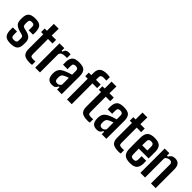

<svg xmlns="http://www.w3.org/2000/svg" viewBox="244 -2075 3349 3349"><g transform="rotate(45 1918.5 -400.5)"><path d="M213 9Q124 9 87 -27Q50 -63 46 -145Q46 -168 46 -188Q46 -208 47 -221H150Q149 -189 149 -168.5Q149 -148 150 -133Q151 -102 166 -90Q181 -78 213 -78Q249 -78 265.5 -90.5Q282 -103 282 -134Q283 -160 282 -183Q282 -208 273 -222Q264 -236 240 -243L175 -260Q109 -279 77 -312Q45 -345 44 -411Q43 -434 44 -453Q45 -536 84 -572.5Q123 -609 219 -609Q307 -609 344.5 -573.5Q382 -538 385 -457Q386 -449 386 -433.5Q386 -418 385.5 -403Q385 -388 384 -380H278Q279 -401 279 -428Q279 -455 278 -470Q277 -498 264.5 -510Q252 -522 219 -522Q185 -522 172 -510.5Q159 -499 158 -469Q157 -464 156.5 -453Q156 -442 157 -422Q157 -393 165.5 -376.5Q174 -360 202 -353L261 -339Q326 -323 358.5 -289Q391 -255 391 -188Q391 -176 390.5 -165.5Q390 -155 390 -142Q389 -62 349 -26.5Q309 9 213 9Z M693 9Q592 9 549.5 -26.5Q507 -62 507 -147V-512H453V-600H509V-770H629L626 -600H734V-512H623L624 -134Q624 -100 639 -88.5Q654 -77 693 -77Q708 -77 719.5 -78Q731 -79 746 -79V4Q724 9 693 9Z M819 0V-600H937V-533H959Q967 -572 989.5 -587.5Q1012 -603 1050 -603Q1061 -603 1072 -602Q1083 -601 1092 -601V-512H1051Q1002 -512 974 -497.5Q946 -483 937 -447V0Z M1240 7Q1177 7 1146 -23.5Q1115 -54 1109 -124Q1109 -135 1108.5 -148Q1108 -161 1109 -171Q1113 -228 1143.5 -264.5Q1174 -301 1250 -331Q1277 -342 1303.5 -351Q1330 -360 1361 -368V-465Q1361 -522 1298 -522Q1269 -522 1253.5 -510.5Q1238 -499 1237 -471Q1236 -461 1236 -441.5Q1236 -422 1236 -404Q1236 -386 1237 -380H1126Q1125 -394 1125 -415.5Q1125 -437 1125 -457Q1129 -536 1167 -572.5Q1205 -609 1302 -609Q1400 -609 1437 -569Q1474 -529 1474 -440L1473 0H1359V-60H1342Q1326 -26 1304 -9.5Q1282 7 1240 7ZM1284 -76Q1337 -76 1360 -124V-289Q1340 -283 1319.5 -276Q1299 -269 1277 -257Q1245 -242 1235 -219.5Q1225 -197 1224 -170Q1224 -148 1225 -132Q1229 -76 1284 -76Z M1604 0 1603 -512H1541V-600H1603V-656Q1603 -738 1646.5 -774Q1690 -810 1783 -810Q1799 -810 1819.5 -808Q1840 -806 1857 -803V-719Q1840 -719 1821.5 -719.5Q1803 -720 1784 -720Q1752 -720 1735.5 -707Q1719 -694 1719 -664V-600H1835V-512H1719L1720 0Z M2117 9Q2016 9 1973.5 -26.5Q1931 -62 1931 -147V-512H1877V-600H1933V-770H2053L2050 -600H2158V-512H2047L2048 -134Q2048 -100 2063 -88.5Q2078 -77 2117 -77Q2132 -77 2143.5 -78Q2155 -79 2170 -79V4Q2148 9 2117 9Z M2341 7Q2278 7 2247 -23.5Q2216 -54 2210 -124Q2210 -135 2209.5 -148Q2209 -161 2210 -171Q2214 -228 2244.5 -264.5Q2275 -301 2351 -331Q2378 -342 2404.5 -351Q2431 -360 2462 -368V-465Q2462 -522 2399 -522Q2370 -522 2354.5 -510.5Q2339 -499 2338 -471Q2337 -461 2337 -441.5Q2337 -422 2337 -404Q2337 -386 2338 -380H2227Q2226 -394 2226 -415.5Q2226 -437 2226 -457Q2230 -536 2268 -572.5Q2306 -609 2403 -609Q2501 -609 2538 -569Q2575 -529 2575 -440L2574 0H2460V-60H2443Q2427 -26 2405 -9.5Q2383 7 2341 7ZM2385 -76Q2438 -76 2461 -124V-289Q2441 -283 2420.5 -276Q2400 -269 2378 -257Q2346 -242 2336 -219.5Q2326 -197 2325 -170Q2325 -148 2326 -132Q2330 -76 2385 -76Z M2880 9Q2779 9 2736.5 -26.5Q2694 -62 2694 -147V-512H2640V-600H2696V-770H2816L2813 -600H2921V-512H2810L2811 -134Q2811 -100 2826 -88.5Q2841 -77 2880 -77Q2895 -77 2906.5 -78Q2918 -79 2933 -79V4Q2911 9 2880 9Z M3223 -221H3337Q3337 -210 3337.5 -186Q3338 -162 3338 -146Q3333 -63 3293 -27Q3253 9 3163 9Q3068 9 3027 -27.5Q2986 -64 2981 -146Q2980 -175 2979.5 -216Q2979 -257 2979 -301Q2979 -345 2979.5 -385Q2980 -425 2981 -453Q2986 -537 3028.5 -573Q3071 -609 3161 -609Q3252 -609 3293 -573Q3334 -537 3338 -457Q3338 -446 3338.5 -416Q3339 -386 3338.5 -349Q3338 -312 3337 -279H3095Q3095 -244 3096 -208Q3097 -172 3098 -133Q3099 -103 3114 -90.5Q3129 -78 3162 -78Q3195 -78 3208 -90.5Q3221 -103 3223 -134Q3224 -149 3224 -171Q3224 -193 3223 -221ZM3161 -522Q3127 -522 3113 -509Q3099 -496 3098 -469Q3097 -442 3096.5 -415.5Q3096 -389 3096 -362H3224Q3224 -396 3224 -427.5Q3224 -459 3223 -469Q3221 -498 3206.5 -510Q3192 -522 3161 -522Z M3414 0V-600H3529V-540H3552Q3572 -573 3596.5 -591Q3621 -609 3665 -609Q3726 -609 3757.5 -574Q3789 -539 3790 -461V0H3675V-470Q3674 -524 3618 -524Q3591 -524 3565 -510.5Q3539 -497 3529 -473V0Z"/></g></svg>

Font: Big Shoulders Text
Style: Bold
Weight: 700
Designer: Patric King
Foundry: XO Type Co
Version: Version 1.000; ttfautohint (v1.8.2)